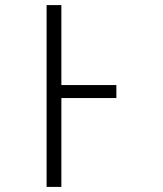

<svg xmlns="http://www.w3.org/2000/svg" viewBox="-20 -734 640 754"><path d="M163 -714H221V-400H437V-349H221V0H163Z"/></svg>

Font: Noto Sans Mono UI Light
Style: Regular
Weight: 300
Monospace: yes
Designer: Monotype Design team
Foundry: Monotype Imaging Inc.
Version: Version 1.000